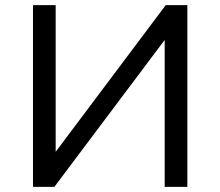

<svg xmlns="http://www.w3.org/2000/svg" viewBox="-20 -725 855 745"><path d="M108 0V-705H196V-136L623 -705H707V0H619V-570L191 0Z"/></svg>

Font: Nunito Sans 7pt
Style: Regular
Weight: 400
Designer: Vernon Adams
Foundry: Vernon Adams
Version: Version 3.101;gftools[0.9.27]